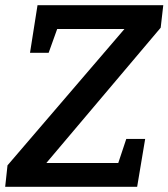

<svg xmlns="http://www.w3.org/2000/svg" viewBox="-20 -722 651 742"><path d="M611 -702 601 -615 159 -92H437L468 -185H541L510 0H0L9 -83L461 -610H201L168 -518H96L125 -702Z"/></svg>

Font: Bitter Pro SemiBold
Style: Italic
Weight: 600
Italic angle: -9°
Designer: Sol Matas, and Bitter project Authors
Foundry: Sol Matas
Version: Version 1.010